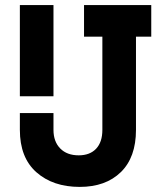

<svg xmlns="http://www.w3.org/2000/svg" viewBox="-20 -720 652 754"><path d="M293 14Q188 14 123 -43.5Q58 -101 58 -210V-276H190V-210Q190 -164 216.5 -137Q243 -110 289 -110Q333 -110 357.5 -136Q382 -162 382 -210V-576H310V-700H574V-576H514V-210Q514 -102 454.5 -44Q395 14 293 14ZM58 -342V-700H190V-342Z"/></svg>

Font: Space Mono
Style: Bold
Weight: 700
Monospace: yes
Designer: Colophon Foundry + Benjamin Critton
Foundry: Colophon Foundry & Benjamin Critton
Version: Version 1.003; ttfautohint (v1.8.4.7-5d5b)